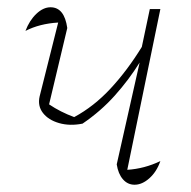

<svg xmlns="http://www.w3.org/2000/svg" viewBox="-20 -503 525 528"><path d="M207 -163Q172 -156 142.5 -164.5Q113 -173 98 -192.5Q83 -212 89 -238L140 -441Q89 -438 50 -418Q61 -447 80 -465Q99 -483 119 -483Q157 -483 165 -426L115 -216Q146 -195 184 -181Q238 -210 284 -259.5Q330 -309 370 -374L392 -478H421L330 -36Q377 -39 421 -60Q411 -31 391 -13Q371 5 350 5Q331 5 318 -10Q305 -25 301 -51L364 -331Q334 -283 295.5 -240Q257 -197 207 -163Z"/></svg>

Font: Piazzolla Thin
Style: Italic
Weight: 100
Italic angle: -11.3°
Designer: Juan Pablo del Peral
Foundry: Huerta Tipografica
Version: Version 1.330